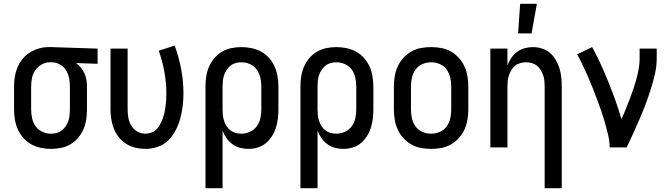

<svg xmlns="http://www.w3.org/2000/svg" viewBox="-20 -776 3540 1011"><path d="M249 8Q222 8 195.5 2.5Q169 -3 145 -16Q121 -29 103 -49.5Q85 -70 74 -94.5Q63 -119 58.5 -146Q54 -173 54 -200V-320Q54 -346 58 -371.5Q62 -397 72 -421Q82 -445 98.5 -465.5Q115 -486 137 -499.5Q159 -513 184 -520.5Q209 -528 235 -528H250L494 -520V-440L381 -444Q395 -433 406.5 -419Q418 -405 425 -389Q432 -373 435 -355.5Q438 -338 438 -320V-200Q438 -173 434 -146.5Q430 -120 419.5 -95.5Q409 -71 391.5 -50.5Q374 -30 351.5 -16.5Q329 -3 302.5 2.5Q276 8 249 8ZM249 -72Q264 -72 279 -76Q294 -80 306 -89.5Q318 -99 326.5 -112Q335 -125 340 -139.5Q345 -154 346.5 -169.5Q348 -185 348 -200V-320Q348 -342 344 -363.5Q340 -385 329 -404Q318 -423 299 -434.5Q280 -446 258 -448H242Q220 -448 199.5 -436.5Q179 -425 166 -406.5Q153 -388 148.5 -365.5Q144 -343 144 -320V-200Q144 -177 149 -153.5Q154 -130 167.5 -111Q181 -92 203 -82Q225 -72 249 -72Z M746 8Q720 8 694 2Q668 -4 645.5 -18Q623 -32 606.5 -52.5Q590 -73 580 -97.5Q570 -122 566 -148Q562 -174 562 -200V-520H652V-200Q652 -178 656 -155.5Q660 -133 671.5 -114Q683 -95 703 -83.5Q723 -72 745 -72Q762 -72 778 -78Q794 -84 805 -96Q816 -108 824 -123Q832 -138 837.5 -153.5Q843 -169 846.5 -185.5Q850 -202 852 -218Q854 -234 855 -250.5Q856 -267 856 -284Q856 -341 845.5 -398Q835 -455 816 -509L900 -536Q922 -475 934 -411.5Q946 -348 946 -284Q946 -251 942 -218Q938 -185 929.5 -153Q921 -121 905.5 -91Q890 -61 866.5 -37.5Q843 -14 811 -3Q779 8 746 8Z M1062 215V-320Q1062 -347 1066 -373.5Q1070 -400 1080.5 -424.5Q1091 -449 1108.5 -469.5Q1126 -490 1148.5 -503.5Q1171 -517 1197.5 -522.5Q1224 -528 1251 -528Q1278 -528 1304.5 -522.5Q1331 -517 1355 -504Q1379 -491 1397 -470.5Q1415 -450 1426 -425.5Q1437 -401 1441.5 -374Q1446 -347 1446 -320V-200Q1446 -175 1443 -150.5Q1440 -126 1432.5 -102.5Q1425 -79 1411.5 -58Q1398 -37 1379 -21.5Q1360 -6 1336 1Q1312 8 1287 8Q1265 8 1243 2Q1221 -4 1203.5 -17Q1186 -30 1173 -48.5Q1160 -67 1152 -88V215ZM1251 -72Q1274 -72 1296 -82Q1318 -92 1332 -111Q1346 -130 1351 -153.5Q1356 -177 1356 -200V-320Q1356 -343 1351 -366.5Q1346 -390 1332.5 -409Q1319 -428 1297 -438Q1275 -448 1251 -448Q1236 -448 1221 -444Q1206 -440 1194 -430.5Q1182 -421 1173.5 -408Q1165 -395 1160 -380.5Q1155 -366 1153.5 -350.5Q1152 -335 1152 -320V-200Q1152 -185 1153.5 -169.5Q1155 -154 1160 -139.5Q1165 -125 1173 -112Q1181 -99 1193.5 -89.5Q1206 -80 1221 -76Q1236 -72 1251 -72Z M1562 215V-320Q1562 -347 1566 -373.5Q1570 -400 1580.5 -424.5Q1591 -449 1608.5 -469.5Q1626 -490 1648.5 -503.5Q1671 -517 1697.5 -522.5Q1724 -528 1751 -528Q1778 -528 1804.5 -522.5Q1831 -517 1855 -504Q1879 -491 1897 -470.5Q1915 -450 1926 -425.5Q1937 -401 1941.5 -374Q1946 -347 1946 -320V-200Q1946 -175 1943 -150.5Q1940 -126 1932.5 -102.5Q1925 -79 1911.5 -58Q1898 -37 1879 -21.5Q1860 -6 1836 1Q1812 8 1787 8Q1765 8 1743 2Q1721 -4 1703.5 -17Q1686 -30 1673 -48.5Q1660 -67 1652 -88V215ZM1751 -72Q1774 -72 1796 -82Q1818 -92 1832 -111Q1846 -130 1851 -153.5Q1856 -177 1856 -200V-320Q1856 -343 1851 -366.5Q1846 -390 1832.5 -409Q1819 -428 1797 -438Q1775 -448 1751 -448Q1736 -448 1721 -444Q1706 -440 1694 -430.5Q1682 -421 1673.5 -408Q1665 -395 1660 -380.5Q1655 -366 1653.5 -350.5Q1652 -335 1652 -320V-200Q1652 -185 1653.5 -169.5Q1655 -154 1660 -139.5Q1665 -125 1673 -112Q1681 -99 1693.5 -89.5Q1706 -80 1721 -76Q1736 -72 1751 -72Z M2250 8Q2223 8 2196 3Q2169 -2 2145.5 -15.5Q2122 -29 2103.5 -49.5Q2085 -70 2074 -94.5Q2063 -119 2058.5 -146Q2054 -173 2054 -200V-320Q2054 -347 2058.5 -374Q2063 -401 2074 -425.5Q2085 -450 2103.5 -470.5Q2122 -491 2145.5 -504.5Q2169 -518 2196 -523Q2223 -528 2250 -528Q2277 -528 2304 -523Q2331 -518 2354.5 -504.5Q2378 -491 2396.5 -470.5Q2415 -450 2426 -425.5Q2437 -401 2441.5 -374Q2446 -347 2446 -320V-200Q2446 -173 2441.5 -146Q2437 -119 2426 -94.5Q2415 -70 2396.5 -49.5Q2378 -29 2354.5 -15.5Q2331 -2 2304 3Q2277 8 2250 8ZM2250 -72Q2274 -72 2296 -81.5Q2318 -91 2332 -110.5Q2346 -130 2351 -153Q2356 -176 2356 -200V-320Q2356 -344 2351 -367Q2346 -390 2332 -409.5Q2318 -429 2296 -438.5Q2274 -448 2250 -448Q2226 -448 2204 -438.5Q2182 -429 2168 -409.5Q2154 -390 2149 -367Q2144 -344 2144 -320V-200Q2144 -176 2149 -153Q2154 -130 2168 -110.5Q2182 -91 2204 -81.5Q2226 -72 2250 -72Z M2848 215V-320Q2848 -335 2846.5 -350.5Q2845 -366 2840 -380Q2835 -394 2827 -407.5Q2819 -421 2807 -430.5Q2795 -440 2780 -444Q2765 -448 2750 -448Q2735 -448 2720 -444Q2705 -440 2693 -430.5Q2681 -421 2673 -407.5Q2665 -394 2660 -380Q2655 -366 2653.5 -350.5Q2652 -335 2652 -320V0H2562V-520H2652V-432Q2660 -453 2672.5 -471.5Q2685 -490 2703 -503Q2721 -516 2742.5 -522Q2764 -528 2786 -528Q2810 -528 2834 -520.5Q2858 -513 2876 -497.5Q2894 -482 2906.5 -460.5Q2919 -439 2926 -416Q2933 -393 2935.5 -368.5Q2938 -344 2938 -320V215ZM2708 -600 2719 -756H2807L2779 -600Z M3190 0Q3190 -33 3182.5 -64.5Q3175 -96 3166 -127.5Q3157 -159 3146.5 -190Q3136 -221 3124.5 -251.5Q3113 -282 3101 -312.5Q3089 -343 3076 -372.5Q3063 -402 3049 -431.5Q3035 -461 3019 -490L3098 -528Q3123 -483 3144 -436.5Q3165 -390 3184.5 -342Q3204 -294 3221 -246Q3238 -198 3252 -149Q3264 -174 3274.5 -200Q3285 -226 3295 -252Q3305 -278 3314 -304.5Q3323 -331 3330.5 -358Q3338 -385 3343 -412.5Q3348 -440 3348 -468V-520H3438V-468Q3438 -427 3428.5 -386Q3419 -345 3406.5 -305.5Q3394 -266 3379.5 -227.5Q3365 -189 3348.5 -151Q3332 -113 3315 -75Q3298 -37 3280 0Z"/></svg>

Font: Iosevka SS10 Medium
Style: Regular
Weight: 500
Monospace: yes
Designer: Belleve Invis
Foundry: Belleve Invis
Version: Version 28.0.6; ttfautohint (v1.8.4)